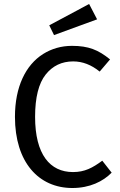

<svg xmlns="http://www.w3.org/2000/svg" viewBox="-20 -931 600 963"><path d="M227 -804 251 -755 467 -834 427 -911ZM341 -701C288 -701 239 -687 196 -660C109 -605 55 -496 55 -345C55 -117 174 12 343 12C430 12 497 -21 540 -65L493 -125C444 -89 405 -68 346 -68C231 -68 156 -156 156 -345C156 -442 174 -513 209 -557C244 -601 290 -623 347 -623C394 -623 438 -606 480 -572L532 -633C473 -681 424 -701 341 -701Z"/></svg>

Font: Fira Sans
Style: Regular
Weight: 400
Designer: Carrois Corporate & Edenspiekermann AG
Foundry: Carrois Corporate GbR & Edenspiekermann AG
Version: Version 4.203